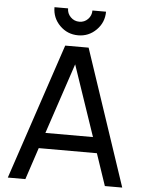

<svg xmlns="http://www.w3.org/2000/svg" viewBox="-60 -965 767 1013"><g transform="rotate(5 323.0 -458.5)"><path d="M324 -780Q267 -780 227 -820Q187 -860 187 -917H259Q259 -890 278 -871Q297 -852 324 -852Q351 -852 369.5 -871Q388 -890 388 -917H460Q460 -860 420 -820Q380 -780 324 -780ZM534 0 477 -169H169L113 0H20L261 -720H385L626 0ZM197 -252H449L322 -626Z"/></g></svg>

Font: Manrope Medium
Style: Medium
Weight: 500
Designer: Mikhail Sharanda
Foundry: Mikhail Sharanda
Version: Version 4.000;hotconv 1.0.109;makeotfexe 2.5.65596